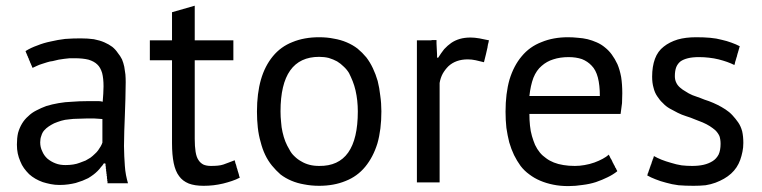

<svg xmlns="http://www.w3.org/2000/svg" viewBox="-20 -627 2618 660"><path d="M91.8 -393.6Q99.6 -397.5 106.4 -400.4Q114.3 -404.3 124 -407.2Q132.8 -410.2 142.6 -413.1Q151.4 -416 161.1 -417Q171.9 -419.9 181.6 -421.9Q191.4 -423.8 201.2 -424.8Q210.9 -425.8 219.7 -426.8Q228.5 -426.8 236.3 -426.8Q264.6 -426.8 284.2 -421.9Q303.7 -416 314.5 -405.3Q325.2 -395.5 331.1 -376Q335.9 -357.4 335.9 -330.1Q335.9 -318.4 335 -304.7Q334 -292 333 -277.3Q326.2 -279.3 320.3 -279.3Q313.5 -279.3 306.6 -279.3Q297.9 -279.3 279.3 -279.3Q252.9 -279.3 228.5 -277.3Q203.1 -276.4 181.6 -272.5Q159.2 -268.6 139.6 -262.7Q121.1 -255.9 104.5 -247.1Q88.9 -239.3 77.1 -227.5Q64.5 -216.8 55.7 -202.1Q46.9 -187.5 42 -169.9Q38.1 -152.3 38.1 -129.9Q38.1 -113.3 41 -99.6Q43.9 -85.9 49.8 -72.3Q54.7 -59.6 62.5 -48.8Q70.3 -38.1 80.1 -28.3Q89.8 -19.5 101.6 -12.7Q113.3 -5.9 127 -1Q139.6 2.9 154.3 5.9Q168.9 8.8 184.6 8.8Q201.2 8.8 214.8 6.8Q228.5 4.9 240.2 2Q252.9 -2 263.7 -5.9Q274.4 -10.7 283.2 -14.6Q293 -20.5 300.8 -26.4Q308.6 -32.2 315.4 -39.1Q322.3 -45.9 327.1 -52.7Q333 -58.6 336.9 -65.4Q338.9 -65.4 341.8 -65.4Q341.8 -65.4 341.8 -64.5Q341.8 -64.5 342.8 -63.5Q342.8 -63.5 342.8 -62.5Q342.8 -62.5 342.8 -61.5Q342.8 -60.5 342.8 -59.6Q342.8 -59.6 342.8 -58.6Q342.8 -58.6 342.8 -57.6Q342.8 -57.6 342.8 -56.6Q342.8 -56.6 342.8 -55.7Q342.8 -55.7 343.8 -54.7Q343.8 -54.7 343.8 -53.7Q343.8 -53.7 343.8 -52.7Q343.8 -52.7 343.8 -51.8Q343.8 -51.8 343.8 -50.8Q343.8 -49.8 343.8 -48.8Q343.8 -48.8 343.8 -47.9Q343.8 -47.9 343.8 -46.9Q343.8 -46.9 344.7 -45.9Q344.7 -45.9 344.7 -44.9Q344.7 -44.9 344.7 -43.9Q344.7 -43.9 344.7 -43Q344.7 -43 344.7 -41Q344.7 -41 344.7 -40Q344.7 -40 344.7 -39.1Q344.7 -39.1 344.7 -38.1Q344.7 -38.1 345.7 -37.1Q345.7 -37.1 345.7 -36.1Q345.7 -36.1 345.7 -35.2Q345.7 -34.2 345.7 -33.2Q345.7 -33.2 345.7 -32.2Q345.7 -32.2 345.7 -31.2Q345.7 -31.2 345.7 -30.3Q345.7 -30.3 346.7 -29.3Q346.7 -29.3 346.7 -28.3Q346.7 -28.3 346.7 -27.3Q346.7 -27.3 346.7 -26.4Q346.7 -26.4 346.7 -25.4Q346.7 -25.4 346.7 -24.4Q346.7 -24.4 346.7 -23.4Q346.7 -23.4 346.7 -22.5Q346.7 -21.5 347.7 -20.5Q347.7 -20.5 347.7 -19.5Q347.7 -19.5 347.7 -18.6Q347.7 -18.6 347.7 -17.6Q347.7 -17.6 347.7 -16.6Q347.7 -16.6 347.7 -15.6Q347.7 -15.6 347.7 -14.6Q347.7 -14.6 347.7 -13.7Q347.7 -13.7 347.7 -12.7Q347.7 -12.7 348.6 -11.7Q348.6 -11.7 348.6 -10.7Q348.6 -10.7 348.6 -9.8Q348.6 -9.8 348.6 -9.8Q348.6 -9.8 348.6 -8.8Q348.6 -8.8 348.6 -7.8Q348.6 -7.8 348.6 -6.8Q348.6 -5.9 348.6 -4.9Q348.6 -4.9 349.6 -3.9Q349.6 -3.9 349.6 -2.9Q349.6 -2.9 349.6 -2Q349.6 -2 349.6 -2Q349.6 -2 349.6 -1Q349.6 -1 349.6 0Q349.6 0 349.6 1Q349.6 1 349.6 2Q349.6 2 349.6 2Q349.6 2 349.6 2.9Q350.6 2.9 351.6 2.9Q351.6 2.9 352.5 2.9Q352.5 2.9 353.5 2.9Q353.5 2.9 354.5 2.9Q354.5 2.9 355.5 2.9Q356.4 2.9 357.4 2.9Q357.4 2.9 358.4 2.9Q358.4 2.9 359.4 2.9Q359.4 2.9 360.4 2.9Q360.4 2.9 361.3 2.9Q361.3 2.9 362.3 2.9Q362.3 2.9 363.3 2.9Q363.3 2.9 364.3 2.9Q364.3 2.9 365.2 2.9Q365.2 2.9 366.2 2.9Q366.2 2.9 367.2 2.9Q367.2 2.9 369.1 2.9Q369.1 2.9 370.1 2.9Q370.1 2.9 371.1 2.9Q371.1 2.9 372.1 2.9Q372.1 2.9 373 2.9Q373 2.9 374 2.9Q374 2.9 375 2.9Q375 2.9 376 2.9Q377 2.9 377.9 2.9Q377.9 2.9 378.9 2.9Q378.9 2.9 379.9 2.9Q379.9 2.9 380.9 2.9Q380.9 2.9 381.8 2.9Q381.8 2.9 382.8 2.9Q382.8 2.9 383.8 2.9Q383.8 2.9 384.8 2.9Q384.8 2.9 386.7 2.9Q386.7 2.9 387.7 2.9Q387.7 2.9 388.7 2.9Q388.7 2.9 389.6 2.9Q389.6 2.9 390.6 2.9Q390.6 2.9 391.6 2.9Q391.6 2.9 392.6 2.9Q392.6 2.9 393.6 2.9Q394.5 2.9 395.5 2.9Q395.5 2.9 396.5 2.9Q396.5 2.9 397.5 2.9Q397.5 2.9 398.4 2.9Q398.4 2.9 399.4 2.9Q399.4 2.9 400.4 2.9Q400.4 2.9 401.4 2.9Q401.4 2.9 402.3 2.9Q402.3 2.9 403.3 2.9Q403.3 2.9 405.3 2.9Q405.3 2.9 406.2 2.9Q406.2 2.9 407.2 2.9Q407.2 2.9 408.2 2.9Q408.2 2.9 409.2 2.9Q409.2 2.9 410.2 2.9Q410.2 2.9 411.1 2.9Q411.1 2.9 412.1 2.9Q412.1 2.9 413.1 2.9Q413.1 2.9 414.1 2.9Q414.1 2.9 415 2.9Q415 2.9 416 2.9Q416 2.9 417 2.9Q417 2.9 418 2.9Q418 2.9 418.9 2.9Q418.9 2.9 419.9 2.9Q416 -10.7 413.1 -25.4Q410.2 -41 409.2 -56.6Q408.2 -72.3 407.2 -89.8Q406.2 -107.4 406.2 -125Q406.2 -149.4 407.2 -176.8Q408.2 -203.1 409.2 -230.5Q410.2 -257.8 411.1 -287.1Q412.1 -315.4 412.1 -344.7Q412.1 -358.4 411.1 -371.1Q409.2 -383.8 407.2 -397.5Q404.3 -411.1 399.4 -422.9Q393.6 -434.6 384.8 -445.3Q377 -457 366.2 -465.8Q354.5 -474.6 338.9 -481.4Q323.2 -488.3 302.7 -492.2Q282.2 -495.1 256.8 -495.1Q230.5 -495.1 204.1 -493.2Q178.7 -490.2 154.3 -484.4Q129.9 -479.5 108.4 -470.7Q85.9 -462.9 67.4 -451.2Q67.4 -451.2 68.4 -450.2Q68.4 -450.2 68.4 -449.2Q68.4 -449.2 69.3 -448.2Q69.3 -448.2 69.3 -447.3Q69.3 -447.3 69.3 -446.3Q69.3 -446.3 70.3 -445.3Q70.3 -445.3 70.3 -444.3Q70.3 -444.3 71.3 -443.4Q71.3 -443.4 71.3 -442.4Q71.3 -442.4 71.3 -441.4Q71.3 -441.4 72.3 -440.4Q72.3 -440.4 72.3 -439.5Q72.3 -439.5 73.2 -439.5Q73.2 -439.5 73.2 -438.5Q73.2 -438.5 73.2 -437.5Q73.2 -437.5 74.2 -435.5Q74.2 -435.5 74.2 -434.6Q74.2 -434.6 75.2 -433.6Q75.2 -433.6 75.2 -433.6Q75.2 -433.6 76.2 -431.6Q76.2 -431.6 76.2 -430.7Q76.2 -430.7 76.2 -429.7Q76.2 -429.7 77.1 -429.7Q77.1 -429.7 77.1 -427.7Q77.1 -427.7 78.1 -426.8Q78.1 -426.8 78.1 -426.8Q78.1 -425.8 79.1 -424.8Q79.1 -424.8 79.1 -423.8Q79.1 -423.8 79.1 -422.9Q79.1 -422.9 80.1 -421.9Q80.1 -421.9 80.1 -421.9Q80.1 -421.9 80.1 -420.9Q80.1 -420.9 81.1 -419.9Q81.1 -419.9 81.1 -419.9Q81.1 -419.9 81.1 -418.9Q81.1 -418.9 81.1 -418Q81.1 -418 82 -417Q82 -417 82 -417Q82 -417 83 -415Q83 -415 83 -415Q83 -415 83 -414.1Q83 -414.1 83 -414.1Q83 -414.1 84 -412.1Q84 -412.1 84 -411.1Q84 -411.1 85 -410.2Q85 -410.2 85 -409.2Q85 -409.2 85.9 -408.2Q85.9 -408.2 85.9 -407.2Q85.9 -407.2 86.9 -406.2Q86.9 -406.2 86.9 -405.3Q86.9 -405.3 86.9 -404.3Q86.9 -404.3 87.9 -403.3Q87.9 -403.3 87.9 -402.3Q87.9 -402.3 88.9 -401.4Q88.9 -401.4 88.9 -400.4Q88.9 -400.4 89.8 -399.4Q89.8 -399.4 89.8 -397.5Q89.8 -397.5 90.8 -396.5Q90.8 -396.5 90.8 -395.5Q90.8 -395.5 91.8 -394.5Q91.8 -394.5 91.8 -393.6ZM142.6 -82Q130.9 -92.8 125 -107.4Q118.2 -121.1 118.2 -137.7Q118.2 -150.4 122.1 -160.2Q125 -170.9 131.8 -178.7Q138.7 -186.5 147.5 -192.4Q156.2 -198.2 166 -203.1Q177.7 -208 190.4 -211.9Q203.1 -215.8 217.8 -216.8Q232.4 -218.8 247.1 -218.8Q261.7 -219.7 276.4 -219.7Q283.2 -219.7 291 -219.7Q297.9 -219.7 304.7 -219.7Q311.5 -219.7 318.4 -218.8Q325.2 -218.8 332 -217.8Q332 -190.4 332 -136.7Q330.1 -130.9 326.2 -124Q322.3 -118.2 317.4 -110.4Q312.5 -103.5 305.7 -97.7Q298.8 -90.8 291 -85Q283.2 -80.1 274.4 -75.2Q264.6 -71.3 253.9 -67.4Q244.1 -63.5 231.4 -61.5Q218.8 -59.6 205.1 -59.6Q185.5 -59.6 170.9 -65.4Q155.3 -71.3 142.6 -82Z M495.1 -419.9Q514.6 -419.9 571.3 -419.9Q571.3 -348.6 571.3 -134.8Q571.3 -94.7 577.1 -66.4Q583 -38.1 595.7 -21.5Q607.4 -4.9 628.9 3.9Q649.4 11.7 679.7 11.7Q697.3 11.7 713.9 9.8Q730.5 7.8 747.1 3.9Q762.7 0 777.3 -4.9Q792 -9.8 804.7 -16.6Q804.7 -16.6 803.7 -17.6Q803.7 -17.6 803.7 -18.6Q803.7 -18.6 802.7 -19.5Q802.7 -19.5 802.7 -20.5Q802.7 -20.5 802.7 -21.5Q802.7 -21.5 801.8 -22.5Q801.8 -22.5 801.8 -23.4Q801.8 -23.4 801.8 -24.4Q801.8 -24.4 801.8 -25.4Q801.8 -25.4 800.8 -27.3Q800.8 -27.3 800.8 -28.3Q800.8 -28.3 800.8 -29.3Q800.8 -29.3 799.8 -30.3Q799.8 -30.3 799.8 -30.3Q799.8 -30.3 799.8 -31.2Q799.8 -31.2 799.8 -32.2Q799.8 -33.2 798.8 -34.2Q798.8 -34.2 798.8 -35.2Q798.8 -35.2 798.8 -35.2Q798.8 -35.2 797.9 -36.1Q797.9 -36.1 797.9 -37.1Q797.9 -37.1 797.9 -38.1Q797.9 -38.1 797.9 -39.1Q797.9 -39.1 796.9 -39.1Q796.9 -39.1 796.9 -41Q796.9 -41 796.9 -42Q796.9 -42 796.9 -42Q796.9 -43 795.9 -43.9Q795.9 -43.9 795.9 -44.9Q795.9 -44.9 795.9 -45.9Q795.9 -45.9 794.9 -46.9Q794.9 -46.9 794.9 -46.9Q794.9 -46.9 794.9 -47.9Q794.9 -47.9 794.9 -48.8Q794.9 -48.8 793.9 -49.8Q793.9 -49.8 793.9 -50.8Q793.9 -50.8 793.9 -51.8Q793.9 -51.8 793 -52.7Q793 -52.7 793 -53.7Q793 -53.7 793 -53.7Q793 -53.7 793 -54.7Q793 -54.7 793 -55.7Q793 -55.7 792 -56.6Q792 -56.6 792 -57.6Q792 -57.6 792 -58.6Q792 -58.6 792 -59.6Q792 -59.6 791 -60.5Q791 -60.5 791 -61.5Q791 -61.5 791 -62.5Q791 -62.5 790 -63.5Q790 -63.5 790 -63.5Q790 -64.5 790 -65.4Q790 -65.4 789.1 -65.4Q789.1 -66.4 789.1 -67.4Q789.1 -67.4 789.1 -68.4Q789.1 -68.4 789.1 -68.4Q789.1 -68.4 788.1 -69.3Q788.1 -69.3 788.1 -70.3Q788.1 -70.3 788.1 -71.3Q788.1 -71.3 788.1 -72.3Q788.1 -72.3 787.1 -73.2Q787.1 -73.2 787.1 -74.2Q787.1 -74.2 787.1 -75.2Q787.1 -75.2 787.1 -76.2Q776.4 -72.3 766.6 -68.4Q756.8 -64.5 748 -61.5Q739.3 -58.6 728.5 -57.6Q717.8 -56.6 705.1 -56.6Q689.5 -56.6 678.7 -61.5Q668 -67.4 662.1 -77.1Q655.3 -86.9 652.3 -105.5Q649.4 -124 649.4 -149.4Q649.4 -239.3 649.4 -419.9Q682.6 -419.9 782.2 -419.9Q782.2 -437.5 782.2 -488.3Q749 -488.3 649.4 -488.3Q649.4 -517.6 649.4 -607.4Q629.9 -601.6 571.3 -585Q571.3 -560.5 571.3 -488.3Q552.7 -488.3 495.1 -488.3Q495.1 -470.7 495.1 -419.9Z M876 -138.7Q881.8 -115.2 891.6 -94.7Q901.4 -74.2 915 -57.6Q928.7 -41 944.3 -27.3Q960.9 -14.6 981.4 -5.9Q1002 2.9 1025.4 6.8Q1049.8 11.7 1077.1 11.7Q1127.9 11.7 1168 -4.9Q1208 -20.5 1235.4 -53.7Q1262.7 -86.9 1277.3 -133.8Q1291 -181.6 1291 -244.1Q1291 -272.5 1287.1 -298.8Q1284.2 -325.2 1278.3 -348.6Q1271.5 -372.1 1261.7 -392.6Q1252 -413.1 1239.3 -429.7Q1225.6 -446.3 1209 -460Q1192.4 -472.7 1171.9 -481.4Q1151.4 -490.2 1127.9 -494.1Q1104.5 -499 1077.1 -499Q1025.4 -499 985.4 -482.4Q945.3 -466.8 918 -433.6Q890.6 -400.4 877 -353.5Q863.3 -305.7 863.3 -243.2Q863.3 -214.8 866.2 -188.5Q869.1 -162.1 876 -138.7ZM1077.1 -431.6Q1094.7 -431.6 1110.4 -427.7Q1126 -422.9 1138.7 -416Q1151.4 -408.2 1161.1 -398.4Q1171.9 -388.7 1179.7 -376Q1186.5 -362.3 1192.4 -347.7Q1198.2 -333 1202.1 -316.4Q1206.1 -298.8 1208 -281.2Q1210 -262.7 1210 -244.1Q1210 -149.4 1176.8 -102.5Q1143.6 -55.7 1077.1 -56.6Q1058.6 -56.6 1043.9 -60.5Q1028.3 -64.5 1015.6 -72.3Q1002.9 -79.1 992.2 -89.8Q981.4 -99.6 974.6 -113.3Q966.8 -126 960.9 -140.6Q955.1 -155.3 951.2 -172.9Q947.3 -189.5 946.3 -207Q944.3 -224.6 944.3 -244.1Q944.3 -337.9 977.5 -384.8Q1010.7 -431.6 1077.1 -431.6Z M1661.1 -488.3Q1643.6 -492.2 1627.9 -495.1Q1611.3 -498 1597.7 -498Q1577.1 -498 1560.5 -493.2Q1543.9 -488.3 1531.2 -479.5Q1518.6 -470.7 1506.8 -458Q1496.1 -444.3 1486.3 -428.7Q1485.4 -428.7 1482.4 -428.7Q1482.4 -432.6 1482.4 -439.5Q1482.4 -447.3 1481.4 -459Q1480.5 -469.7 1480.5 -477.5Q1480.5 -485.4 1480.5 -489.3Q1479.5 -489.3 1478.5 -489.3Q1478.5 -489.3 1477.5 -489.3Q1477.5 -489.3 1476.6 -489.3Q1476.6 -489.3 1475.6 -489.3Q1475.6 -489.3 1474.6 -489.3Q1474.6 -489.3 1473.6 -489.3Q1473.6 -489.3 1472.7 -489.3Q1472.7 -489.3 1470.7 -489.3Q1470.7 -489.3 1469.7 -489.3Q1469.7 -489.3 1468.8 -489.3Q1468.8 -489.3 1467.8 -489.3Q1467.8 -489.3 1466.8 -489.3Q1466.8 -489.3 1465.8 -489.3Q1465.8 -489.3 1464.8 -489.3Q1464.8 -489.3 1463.9 -489.3Q1463.9 -489.3 1462.9 -488.3Q1461.9 -488.3 1460.9 -488.3Q1460.9 -488.3 1460 -488.3Q1460 -488.3 1459 -488.3Q1459 -488.3 1458 -488.3Q1458 -488.3 1457 -488.3Q1457 -488.3 1456.1 -488.3Q1456.1 -488.3 1455.1 -488.3Q1454.1 -488.3 1453.1 -488.3Q1453.1 -488.3 1452.1 -488.3Q1452.1 -488.3 1451.2 -488.3Q1451.2 -488.3 1450.2 -488.3Q1450.2 -488.3 1449.2 -488.3Q1449.2 -488.3 1448.2 -488.3Q1448.2 -488.3 1447.3 -488.3Q1446.3 -488.3 1445.3 -488.3Q1445.3 -488.3 1444.3 -488.3Q1444.3 -488.3 1443.4 -488.3Q1443.4 -488.3 1442.4 -488.3Q1442.4 -488.3 1441.4 -488.3Q1441.4 -488.3 1440.4 -488.3Q1440.4 -488.3 1439.5 -488.3Q1439.5 -488.3 1438.5 -488.3Q1438.5 -488.3 1437.5 -488.3Q1437.5 -488.3 1436.5 -488.3Q1436.5 -488.3 1435.5 -488.3Q1435.5 -488.3 1434.6 -488.3Q1434.6 -488.3 1433.6 -488.3Q1433.6 -488.3 1432.6 -488.3Q1432.6 -488.3 1431.6 -488.3Q1431.6 -488.3 1430.7 -488.3Q1430.7 -488.3 1428.7 -488.3Q1428.7 -488.3 1427.7 -488.3Q1427.7 -488.3 1426.8 -488.3Q1426.8 -488.3 1425.8 -488.3Q1425.8 -488.3 1424.8 -488.3Q1424.8 -488.3 1423.8 -488.3Q1423.8 -488.3 1423.8 -488.3Q1423.8 -488.3 1422.9 -488.3Q1422.9 -488.3 1421.9 -488.3Q1421.9 -488.3 1420.9 -488.3Q1419.9 -488.3 1418.9 -488.3Q1418.9 -488.3 1418 -488.3Q1418 -488.3 1417 -488.3Q1417 -488.3 1417 -488.3Q1417 -488.3 1415 -488.3Q1415 -488.3 1414.1 -488.3Q1414.1 -488.3 1413.1 -488.3Q1413.1 -366.2 1413.1 0Q1432.6 0 1491.2 0Q1491.2 -85.9 1491.2 -341.8Q1494.1 -359.4 1502 -374Q1509.8 -387.7 1521.5 -399.4Q1534.2 -411.1 1550.8 -417Q1567.4 -422.9 1587.9 -422.9Q1601.6 -422.9 1615.2 -419.9Q1628.9 -417 1643.6 -413.1Q1647.5 -427.7 1650.4 -440.4Q1653.3 -454.1 1656.2 -465.8Q1656.2 -466.8 1656.2 -467.8Q1656.2 -467.8 1656.2 -468.8Q1656.2 -468.8 1656.2 -469.7Q1656.2 -469.7 1657.2 -470.7Q1657.2 -470.7 1657.2 -471.7Q1657.2 -471.7 1657.2 -472.7Q1657.2 -472.7 1657.2 -473.6Q1657.2 -473.6 1657.2 -474.6Q1657.2 -474.6 1658.2 -475.6Q1658.2 -475.6 1658.2 -476.6Q1658.2 -476.6 1658.2 -477.5Q1658.2 -477.5 1658.2 -478.5Q1658.2 -478.5 1659.2 -479.5Q1659.2 -479.5 1659.2 -480.5Q1659.2 -480.5 1659.2 -481.4Q1659.2 -481.4 1659.2 -483.4Q1659.2 -483.4 1660.2 -484.4Q1660.2 -484.4 1660.2 -485.4Q1660.2 -485.4 1660.2 -486.3Q1660.2 -486.3 1661.1 -488.3Z M2073.2 -95.7Q2064.5 -87.9 2051.8 -81.1Q2039.1 -74.2 2023.4 -68.4Q2006.8 -62.5 1989.3 -59.6Q1972.7 -56.6 1956.1 -56.6Q1934.6 -56.6 1917 -59.6Q1898.4 -62.5 1883.8 -68.4Q1869.1 -74.2 1857.4 -83Q1844.7 -91.8 1835.9 -102.5Q1826.2 -114.3 1819.3 -128.9Q1813.5 -142.6 1808.6 -159.2Q1803.7 -175.8 1801.8 -195.3Q1799.8 -213.9 1799.8 -235.4Q1904.3 -235.4 2113.3 -235.4Q2116.2 -254.9 2118.2 -272.5Q2119.1 -290 2119.1 -306.6Q2119.1 -336.9 2115.2 -362.3Q2110.4 -387.7 2102.5 -406.2Q2093.8 -424.8 2083 -439.5Q2073.2 -453.1 2059.6 -463.9Q2046.9 -474.6 2031.2 -481.4Q2015.6 -488.3 2000 -492.2Q1983.4 -496.1 1966.8 -497.1Q1949.2 -499 1932.6 -499Q1881.8 -499 1841.8 -482.4Q1800.8 -466.8 1773.4 -433.6Q1746.1 -401.4 1731.4 -353.5Q1717.8 -305.7 1717.8 -243.2Q1717.8 -213.9 1720.7 -187.5Q1724.6 -161.1 1730.5 -137.7Q1737.3 -114.3 1747.1 -93.8Q1756.8 -74.2 1769.5 -56.6Q1782.2 -40 1799.8 -27.3Q1816.4 -14.6 1836.9 -5.9Q1857.4 2.9 1881.8 7.8Q1905.3 12.7 1933.6 12.7Q1958 12.7 1982.4 8.8Q2006.8 5.9 2028.3 -1Q2050.8 -8.8 2068.4 -17.6Q2086.9 -26.4 2101.6 -38.1Q2101.6 -39.1 2101.6 -40Q2101.6 -40 2100.6 -41Q2100.6 -41 2100.6 -42Q2100.6 -42 2099.6 -43Q2099.6 -43.9 2098.6 -44.9Q2098.6 -44.9 2098.6 -45.9Q2098.6 -45.9 2097.7 -46.9Q2097.7 -46.9 2097.7 -47.9Q2097.7 -47.9 2096.7 -48.8Q2096.7 -48.8 2096.7 -49.8Q2096.7 -49.8 2095.7 -49.8Q2095.7 -49.8 2095.7 -50.8Q2095.7 -50.8 2094.7 -51.8Q2094.7 -51.8 2093.8 -53.7Q2093.8 -53.7 2093.8 -54.7Q2093.8 -54.7 2093.8 -55.7Q2093.8 -55.7 2092.8 -55.7Q2092.8 -55.7 2092.8 -56.6Q2092.8 -56.6 2091.8 -57.6Q2091.8 -57.6 2091.8 -58.6Q2091.8 -58.6 2091.8 -59.6Q2091.8 -59.6 2090.8 -59.6Q2090.8 -59.6 2089.8 -61.5Q2089.8 -61.5 2089.8 -62.5Q2089.8 -62.5 2089.8 -62.5Q2089.8 -62.5 2088.9 -63.5Q2088.9 -63.5 2088.9 -64.5Q2088.9 -64.5 2087.9 -65.4Q2087.9 -65.4 2087.9 -65.4Q2087.9 -66.4 2086.9 -67.4Q2086.9 -67.4 2086.9 -67.4Q2086.9 -67.4 2085.9 -69.3Q2085.9 -69.3 2085.9 -69.3Q2085.9 -69.3 2085 -71.3Q2085 -71.3 2085 -71.3Q2085 -71.3 2085 -72.3Q2085 -72.3 2084 -73.2Q2084 -73.2 2084 -73.2Q2084 -73.2 2084 -74.2Q2084 -74.2 2083 -75.2Q2083 -75.2 2083 -76.2Q2083 -76.2 2083 -76.2Q2083 -77.1 2082 -78.1Q2082 -78.1 2081.1 -79.1Q2081.1 -80.1 2080.1 -81.1Q2080.1 -81.1 2079.1 -82Q2079.1 -82 2079.1 -83Q2079.1 -83 2078.1 -84Q2078.1 -84 2078.1 -85Q2078.1 -85 2077.1 -85.9Q2077.1 -85.9 2077.1 -86.9Q2077.1 -86.9 2076.2 -87.9Q2076.2 -87.9 2076.2 -88.9Q2076.2 -89.8 2075.2 -90.8Q2075.2 -90.8 2074.2 -91.8Q2074.2 -91.8 2074.2 -92.8Q2074.2 -92.8 2073.2 -93.8Q2073.2 -93.8 2073.2 -95.7ZM2013.7 -401.4Q2028.3 -386.7 2035.2 -360.4Q2042 -334 2042 -296.9Q1960.9 -296.9 1799.8 -296.9Q1803.7 -333 1813.5 -359.4Q1824.2 -385.7 1841.8 -400.4Q1859.4 -416 1881.8 -422.9Q1905.3 -430.7 1934.6 -430.7Q1960 -430.7 1980.5 -423.8Q2000 -416 2013.7 -401.4Z M2429.7 -73.2Q2416 -64.5 2398.4 -60.5Q2380.9 -56.6 2359.4 -56.6Q2340.8 -56.6 2323.2 -58.6Q2304.7 -61.5 2286.1 -67.4Q2268.6 -72.3 2253.9 -78.1Q2239.3 -84 2227.5 -90.8Q2227.5 -89.8 2227.5 -88.9Q2227.5 -88.9 2227.5 -87.9Q2227.5 -87.9 2226.6 -86.9Q2226.6 -86.9 2226.6 -85.9Q2226.6 -85.9 2226.6 -85Q2226.6 -85 2225.6 -84Q2225.6 -84 2225.6 -83Q2225.6 -83 2225.6 -82Q2225.6 -82 2224.6 -81.1Q2224.6 -81.1 2224.6 -81.1Q2224.6 -81.1 2224.6 -80.1Q2224.6 -80.1 2223.6 -79.1Q2223.6 -79.1 2223.6 -78.1Q2223.6 -78.1 2222.7 -76.2Q2222.7 -76.2 2222.7 -75.2Q2222.7 -75.2 2222.7 -74.2Q2222.7 -74.2 2221.7 -73.2Q2221.7 -73.2 2221.7 -73.2Q2221.7 -73.2 2221.7 -72.3Q2221.7 -71.3 2220.7 -70.3Q2220.7 -70.3 2220.7 -69.3Q2220.7 -69.3 2220.7 -68.4Q2220.7 -68.4 2219.7 -68.4Q2219.7 -68.4 2219.7 -67.4Q2219.7 -66.4 2219.7 -65.4Q2219.7 -65.4 2218.8 -64.5Q2218.8 -64.5 2218.8 -64.5Q2218.8 -63.5 2218.8 -62.5Q2218.8 -62.5 2217.8 -61.5Q2217.8 -61.5 2217.8 -61.5Q2217.8 -60.5 2216.8 -59.6Q2216.8 -59.6 2216.8 -59.6Q2216.8 -58.6 2216.8 -57.6Q2216.8 -57.6 2215.8 -56.6Q2215.8 -56.6 2215.8 -55.7Q2215.8 -55.7 2215.8 -54.7Q2215.8 -54.7 2214.8 -53.7Q2214.8 -53.7 2214.8 -53.7Q2214.8 -52.7 2214.8 -51.8Q2214.8 -51.8 2213.9 -51.8Q2213.9 -51.8 2213.9 -50.8Q2213.9 -50.8 2213.9 -49.8Q2213.9 -49.8 2213.9 -48.8Q2213.9 -48.8 2212.9 -48.8Q2212.9 -48.8 2212.9 -47.9Q2212.9 -47.9 2212.9 -46.9Q2212.9 -46.9 2212.9 -45.9Q2212.9 -45.9 2211.9 -44.9Q2211.9 -44.9 2211.9 -43.9Q2211.9 -43.9 2210.9 -43Q2210.9 -43 2210.9 -42Q2210.9 -42 2210.9 -41Q2210.9 -41 2210 -40Q2210 -40 2210 -40Q2210 -40 2210 -39.1Q2210 -39.1 2210 -38.1Q2210 -38.1 2209 -37.1Q2209 -37.1 2209 -36.1Q2209 -36.1 2209 -35.2Q2209 -35.2 2208 -34.2Q2208 -34.2 2208 -34.2Q2208 -34.2 2208 -32.2Q2208 -32.2 2207 -31.2Q2207 -31.2 2207 -31.2Q2207 -31.2 2206.1 -29.3Q2206.1 -29.3 2206.1 -28.3Q2206.1 -28.3 2206.1 -27.3Q2206.1 -27.3 2206.1 -26.4Q2206.1 -26.4 2205.1 -25.4Q2205.1 -25.4 2205.1 -24.4Q2205.1 -24.4 2204.1 -24.4Q2217.8 -16.6 2233.4 -10.7Q2250 -3.9 2269.5 1Q2289.1 6.8 2312.5 9.8Q2335.9 11.7 2364.3 11.7Q2385.7 11.7 2405.3 9.8Q2423.8 6.8 2439.5 1Q2455.1 -4.9 2468.8 -12.7Q2482.4 -20.5 2493.2 -30.3Q2503.9 -40 2511.7 -51.8Q2519.5 -63.5 2524.4 -77.1Q2529.3 -90.8 2532.2 -105.5Q2535.2 -119.1 2535.2 -135.7Q2535.2 -158.2 2531.2 -175.8Q2526.4 -193.4 2517.6 -206.1Q2508.8 -218.8 2498 -230.5Q2487.3 -242.2 2473.6 -251Q2460 -259.8 2446.3 -266.6Q2432.6 -273.4 2417 -279.3Q2401.4 -284.2 2387.7 -290Q2374 -294.9 2360.4 -299.8Q2346.7 -305.7 2336.9 -312.5Q2326.2 -318.4 2317.4 -326.2Q2308.6 -334 2304.7 -342.8Q2299.8 -352.5 2299.8 -365.2Q2299.8 -383.8 2304.7 -396.5Q2309.6 -408.2 2319.3 -416Q2329.1 -422.9 2344.7 -426.8Q2360.4 -430.7 2382.8 -430.7Q2400.4 -430.7 2417 -428.7Q2434.6 -426.8 2450.2 -422.9Q2465.8 -418.9 2479.5 -414.1Q2493.2 -409.2 2504.9 -403.3Q2504.9 -404.3 2504.9 -405.3Q2504.9 -405.3 2504.9 -406.2Q2504.9 -406.2 2505.9 -407.2Q2505.9 -407.2 2505.9 -408.2Q2505.9 -408.2 2505.9 -409.2Q2505.9 -410.2 2506.8 -411.1Q2506.8 -411.1 2506.8 -412.1Q2506.8 -412.1 2506.8 -413.1Q2506.8 -413.1 2506.8 -414.1Q2506.8 -414.1 2507.8 -415Q2507.8 -415 2507.8 -416Q2507.8 -416 2507.8 -416Q2507.8 -416 2507.8 -417Q2507.8 -417 2508.8 -418Q2508.8 -418 2508.8 -418.9Q2508.8 -418.9 2508.8 -419.9Q2508.8 -419.9 2508.8 -420.9Q2508.8 -420.9 2509.8 -421.9Q2509.8 -421.9 2509.8 -422.9Q2509.8 -422.9 2509.8 -422.9Q2509.8 -423.8 2510.7 -424.8Q2510.7 -424.8 2510.7 -425.8Q2510.7 -425.8 2510.7 -426.8Q2510.7 -426.8 2510.7 -426.8Q2510.7 -426.8 2511.7 -428.7Q2511.7 -428.7 2511.7 -429.7Q2511.7 -429.7 2511.7 -429.7Q2511.7 -429.7 2512.7 -431.6Q2512.7 -431.6 2512.7 -432.6Q2512.7 -432.6 2512.7 -432.6Q2512.7 -433.6 2513.7 -434.6Q2513.7 -434.6 2513.7 -435.5Q2513.7 -435.5 2513.7 -435.5Q2513.7 -435.5 2513.7 -436.5Q2513.7 -436.5 2513.7 -437.5Q2513.7 -437.5 2514.6 -438.5Q2514.6 -438.5 2514.6 -439.5Q2514.6 -439.5 2514.6 -440.4Q2514.6 -440.4 2514.6 -440.4Q2514.6 -441.4 2515.6 -442.4Q2515.6 -442.4 2515.6 -442.4Q2515.6 -442.4 2515.6 -443.4Q2515.6 -443.4 2515.6 -444.3Q2515.6 -444.3 2516.6 -445.3Q2516.6 -445.3 2516.6 -445.3Q2516.6 -445.3 2516.6 -446.3Q2516.6 -446.3 2516.6 -447.3Q2516.6 -447.3 2517.6 -448.2Q2517.6 -448.2 2517.6 -449.2Q2517.6 -449.2 2517.6 -449.2Q2517.6 -450.2 2517.6 -451.2Q2517.6 -451.2 2518.6 -452.1Q2518.6 -452.1 2518.6 -452.1Q2518.6 -452.1 2518.6 -454.1Q2518.6 -454.1 2519.5 -455.1Q2519.5 -455.1 2519.5 -456.1Q2519.5 -456.1 2519.5 -456.1Q2519.5 -456.1 2519.5 -457Q2519.5 -457 2519.5 -458Q2519.5 -458 2520.5 -458Q2520.5 -458 2520.5 -459Q2520.5 -459 2520.5 -460Q2520.5 -460 2520.5 -460.9Q2520.5 -460.9 2520.5 -460.9Q2520.5 -460.9 2521.5 -461.9Q2521.5 -461.9 2521.5 -462.9Q2521.5 -462.9 2521.5 -463.9Q2521.5 -463.9 2521.5 -464.8Q2521.5 -464.8 2522.5 -465.8Q2522.5 -465.8 2522.5 -466.8Q2522.5 -466.8 2522.5 -467.8Q2522.5 -467.8 2523.4 -467.8Q2510.7 -474.6 2494.1 -480.5Q2478.5 -486.3 2460.9 -490.2Q2443.4 -495.1 2420.9 -497.1Q2399.4 -499 2373 -499Q2336.9 -499 2309.6 -491.2Q2281.2 -482.4 2261.7 -466.8Q2241.2 -451.2 2231.4 -424.8Q2221.7 -398.4 2221.7 -363.3Q2221.7 -341.8 2226.6 -325.2Q2230.5 -308.6 2239.3 -295.9Q2248 -282.2 2258.8 -272.5Q2268.6 -261.7 2282.2 -253.9Q2295.9 -246.1 2309.6 -239.3Q2323.2 -232.4 2338.9 -227.5Q2354.5 -222.7 2368.2 -216.8Q2381.8 -211.9 2395.5 -206.1Q2409.2 -200.2 2419.9 -193.4Q2430.7 -186.5 2439.5 -178.7Q2448.2 -169.9 2453.1 -159.2Q2457 -147.5 2457 -132.8Q2457 -110.4 2450.2 -95.7Q2442.4 -81.1 2429.7 -73.2Z"/></svg>

Font: Aptus Gothic JP
Style: Medium
Weight: 400
Designer: Fuminori Ogawa / Motoya
Version: Version 1